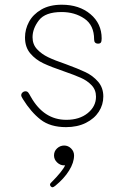

<svg xmlns="http://www.w3.org/2000/svg" viewBox="-20 -537 528 814"><path d="M77 -117Q70 -128 70 -133Q70 -140 75.5 -145Q81 -150 89 -150Q95 -150 99 -145.5Q103 -141 111 -126Q166 -29 261 -29Q317 -29 352 -57.5Q387 -86 387 -127Q387 -156 368.5 -175.5Q350 -195 323 -207Q296 -219 250 -235Q197 -253 164 -268.5Q131 -284 108.5 -310.5Q86 -337 86 -378Q86 -413 103 -444.5Q120 -476 155 -496.5Q190 -517 242 -517Q316 -517 363.5 -477Q411 -437 411 -374Q411 -361 407.5 -356.5Q404 -352 396 -352Q379 -352 379 -370Q379 -430 338 -458Q297 -486 241 -486Q172 -486 145 -451Q118 -416 118 -379Q118 -349 137 -328.5Q156 -308 184 -294.5Q212 -281 259 -265Q311 -246 342.5 -231Q374 -216 396 -190.5Q418 -165 418 -128Q418 -93 399 -63.5Q380 -34 344 -16Q308 2 260 2Q193 2 152 -30Q111 -62 77 -117ZM294 122Q294 152 273 186Q252 220 214 251Q206 257 203 257Q199 257 195.5 253.5Q192 250 192 245Q192 242 196 238Q245 189 256 164H251Q235 164 222 151.5Q209 139 209 122Q209 104 222 92Q235 80 252 80Q269 80 281.5 92.5Q294 105 294 122Z"/></svg>

Font: Mali ExtraLight
Style: Regular
Weight: 275
Version: Version 1.000; ttfautohint (v1.6)